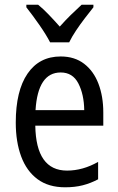

<svg xmlns="http://www.w3.org/2000/svg" viewBox="-20 -786 502 816"><path d="M238 -546Q297 -546 337.5 -515Q378 -484 398.5 -430Q419 -376 419 -308V-252H130Q133 -61 265 -61Q332 -61 397 -98V-24Q365 -7 331.5 1.5Q298 10 257 10Q186 10 139.5 -24.5Q93 -59 70 -121Q47 -183 47 -265Q47 -400 97 -473Q147 -546 238 -546ZM238 -478Q141 -478 131 -318H338Q337 -385 313 -431.5Q289 -478 238 -478ZM193 -606Q176 -639 147 -680.5Q118 -722 92 -755V-766H142Q163 -749 187 -724Q211 -699 234 -673Q260 -702 280.5 -722Q301 -742 327 -766H377V-755Q361 -735 341 -709Q321 -683 303 -656Q285 -629 274 -606Z"/></svg>

Font: Noto Sans Gurmukhi Condensed
Style: Regular
Weight: 400
Width: 3
Designer: Jelle Bosma - Monotype Design Team
Foundry: Monotype Imaging Inc.
Version: Version 2.004; ttfautohint (v1.8.4.7-5d5b)